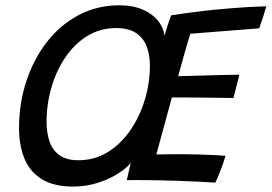

<svg xmlns="http://www.w3.org/2000/svg" viewBox="-20 -680 1027 726"><path d="M258.3 25.5Q182.4 25.5 137.2 -3Q91.9 -31.5 72 -81.5Q52 -131.6 52 -196.1Q52 -287.8 79.1 -371.2Q106.1 -454.7 156.2 -519.8Q206.4 -584.9 276.4 -622.4Q346.5 -660 432.3 -660Q483.1 -660 521.6 -642.8Q560.1 -625.6 581.5 -596.2Q602.9 -566.9 602.9 -530.2L597.1 -524.3Q604.8 -557.2 613.7 -583.8Q622.6 -610.3 627 -622Q718.4 -636.1 795 -643.5Q871.6 -650.9 922.6 -653.6Q973.6 -656.2 986.9 -656.2Q980.8 -633.8 974.5 -614.6Q968.3 -595.3 960.2 -572.9L699.8 -552.4Q695.8 -541 689.4 -519.1Q683 -497.1 675.9 -472Q668.9 -446.9 662.9 -425.1Q656.9 -403.2 653.7 -391.9Q665.1 -392.2 687.6 -392.8Q710.1 -393.3 738.2 -394.2Q766.4 -395.1 795.2 -395.8Q823.9 -396.5 847.8 -396.9Q871.6 -397.3 885.2 -397.5L862.8 -309.4Q855.7 -309.6 833.2 -309.9Q810.7 -310.3 780.3 -310.6Q749.9 -310.9 719.3 -311.2Q688.6 -311.4 664.3 -311.5Q640 -311.6 629.8 -311.3Q620.6 -277 610.4 -240.2Q600.2 -203.3 590.4 -166.6Q580.6 -129.9 571.2 -95.9Q589.4 -96.6 615.7 -96.7Q641.9 -96.9 663.2 -96.9Q695.9 -96.9 728.9 -96Q761.8 -95.1 789.2 -93.7Q816.7 -92.2 832.6 -90.9Q829.2 -78.4 823.8 -62.8Q818.3 -47.2 812.5 -32.2Q806.7 -17.1 801.8 -5.7Q796.9 5.8 794.1 10.6Q766.7 8.7 731.8 7Q696.9 5.3 659.4 3.9Q621.8 2.5 585.4 1.9Q566.5 1.4 542.9 1.2Q519.3 0.9 497.1 0.9Q474.9 0.9 459.5 1.2Q464.6 -22.1 470.2 -46.4Q475.9 -70.8 482.3 -94.1L493 -91.8Q476.2 -58.2 438.5 -31.7Q400.9 -5.2 353.4 10.2Q306 25.5 258.3 25.5ZM276.8 -74.1Q337.6 -74.1 387.2 -104.7Q436.8 -135.3 472.4 -186.9Q508.1 -238.6 527.4 -302.2Q546.8 -365.9 546.8 -431.9Q546.8 -472.3 534.6 -504.3Q522.4 -536.4 494.5 -555.1Q466.6 -573.8 418.9 -573.8Q358.2 -573.8 309.7 -543.7Q261.2 -513.6 226.8 -462.7Q192.5 -411.8 174.3 -348.7Q156.1 -285.6 156.1 -219.4Q156.1 -177.3 167.6 -144.3Q179.1 -111.4 205.4 -92.7Q231.8 -74.1 276.8 -74.1Z"/></svg>

Font: Grandstander Thin
Style: Italic
Weight: 100
Italic angle: -15°
Designer: Tyler Finck
Foundry: Etcetera Type Co
Version: Version 1.200